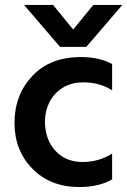

<svg xmlns="http://www.w3.org/2000/svg" viewBox="-20 -745 513 774"><path d="M328 -556H222L77 -725H194L275 -626L356 -725H473ZM300 9Q183 9 110.5 -65Q38 -139 38.5 -251Q39 -363 110.5 -439Q182 -515 306 -515Q380 -515 432 -487V-381Q382 -413 315 -413Q248 -413 205 -369Q162 -325 161 -252Q163 -180 204.5 -136Q246 -92 312.5 -92Q379 -92 432 -126V-22Q379 9 300 9Z"/></svg>

Font: Hind Guntur SemiBold
Style: Regular
Weight: 600
Designer: Manushi Parikh, Hitesh Malaviya
Foundry: Indian Type Foundry
Version: Version 1.000;PS 1.0;hotconv 1.0.86;makeotf.lib2.5.63406; tt